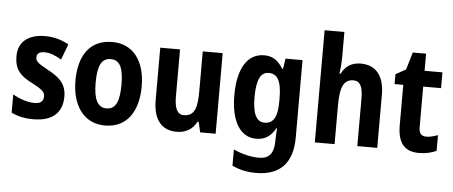

<svg xmlns="http://www.w3.org/2000/svg" viewBox="-60 -1001 3057 1296"><g transform="rotate(5 1469.0 -353.0)"><path d="M379 -254C379 -345 324 -385 254 -423C177 -464 168 -477 168 -501C168 -527 185 -540 218 -540C264 -540 295 -523 335 -501L375 -607C320 -637 270 -649 214 -649C101 -649 33 -595 33 -498C33 -411 70 -367 153 -326C239 -282 242 -266 242 -241C242 -211 223 -193 182 -193C132 -193 76 -214 34 -238V-114C80 -93 124 -83 183 -83C306 -83 379 -138 379 -254Z M893 -367C893 -549 804 -649 670 -649C518 -649 444 -538 444 -367C444 -204 522 -83 668 -83C823 -83 893 -206 893 -367ZM581 -366C581 -481 607 -533 669 -533C731 -533 756 -481 756 -367C756 -253 731 -199 669 -199C608 -199 581 -254 581 -366Z M1418 -639H1283V-367C1283 -259 1266 -199 1193 -199C1148 -199 1129 -240 1129 -321V-639H995V-284C995 -153 1051 -83 1155 -83C1214 -83 1262 -109 1289 -163H1297L1313 -93H1418Z M1699 -649C1585 -649 1521 -544 1521 -363C1521 -190 1583 -83 1693 -83C1744 -83 1788 -102 1824 -166H1828C1826 -144 1824 -116 1824 -91V-83C1824 9 1789 43 1723 43C1674 43 1612 31 1550 2V112C1603 137 1654 147 1713 147C1878 147 1959 54 1959 -114V-639H1844L1833 -569H1827C1791 -629 1750 -649 1699 -649ZM1739 -533C1798 -533 1827 -489 1827 -367V-346C1827 -236 1796 -196 1740 -196C1684 -196 1658 -251 1658 -361C1658 -478 1684 -533 1739 -533Z M2224 -687V-853H2090V-93H2224V-355C2224 -475 2245 -533 2314 -533C2359 -533 2378 -495 2378 -416V-93H2513V-453C2513 -582 2455 -650 2353 -650C2294 -650 2248 -623 2223 -570H2215C2220 -597 2224 -648 2224 -687Z M2836 -197C2802 -197 2786 -216 2786 -255V-532H2907V-639H2786V-755H2696L2661 -637L2592 -599V-532H2651V-258C2651 -135 2701 -83 2796 -83C2840 -83 2884 -93 2914 -108V-214C2885 -204 2860 -197 2836 -197Z"/></g></svg>

Font: Noto Sans Kannada UI Condensed
Style: Bold
Weight: 700
Width: 3
Designer: Jelle Bosma - Monotype Design Team
Foundry: Monotype Imaging Inc.
Version: Version 2.005